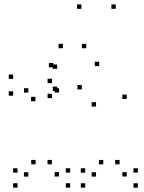

<svg xmlns="http://www.w3.org/2000/svg" viewBox="-20 -848 660 878"><path d="M610.3 10V-10H590.3V10ZM610.3 -58.5V-78.5H590.3V-58.5ZM526.8 -96.6V-116.6H506.8V-96.6ZM559.4 -40.8V-60.8H539.4V-40.8ZM559.4 -395.2V-415.2H539.4V-395.2ZM433.6 -545.8V-565.8H413.6V-545.8ZM217.6 -467.8V-487.8H197.6V-467.8ZM217.6 -399.3V-419.3H197.6V-399.3ZM354.1 -439.1V-459.1H334.1V-439.1ZM419.1 -360.8V-380.8H399.1V-360.8ZM419.1 -40.4V-60.4H399.1V-40.4ZM452.2 -96.6V-116.6H432.2V-96.6ZM369.6 -58.5V-78.5H349.6V-58.5ZM369.6 10V-10H349.6V10ZM300.8 10V-10H280.8V10ZM300.8 -58.5V-78.5H280.8V-58.5ZM217.3 -96.6V-116.6H197.3V-96.6ZM249.9 -40.8V-60.8H229.9V-40.8ZM249.9 -424.9V-444.9H229.9V-424.9ZM241.4 -431.9V-451.9H221.4V-431.9ZM241.4 -533.2V-553.2H221.4V-533.2ZM223.5 -539.9V-559.9H203.5V-539.9ZM40.1 -487.4V-507.4H20.1V-487.4ZM40.1 -410.5V-430.5H20.1V-410.5ZM142 -385.1V-405.1H122V-385.1ZM109.6 -424.6V-444.6H89.6V-424.6ZM109.6 -40.4V-60.4H89.6V-40.4ZM142.8 -96.6V-116.6H122.8V-96.6ZM60.1 -58.5V-78.5H40.1V-58.5ZM60.1 10V-10H40.1V10ZM267.6 -627.4V-647.4H247.6V-627.4ZM352.3 -807.7V-827.7H332.3V-807.7ZM509.4 -807.7V-827.7H489.4V-807.7ZM374.6 -627.4V-647.4H354.6V-627.4Z"/></svg>

Font: Monaspace Xenon Dots Var
Style: Regular
Weight: 400
Designer: Riley Cran and the Lettermatic Team
Version: Version 1.100 (Monaspace Xenon Dots)